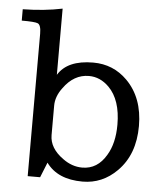

<svg xmlns="http://www.w3.org/2000/svg" viewBox="-53 -790 732 848"><g transform="rotate(5 312.5 -366.5)"><path d="M190.4 -449.2Q231.9 -517.1 346.2 -517.1Q435.1 -517.1 497.1 -455.1Q571.3 -380.9 571.3 -255.4Q571.3 -128.9 496.6 -54.2Q432.1 10.7 344.2 10.7Q233.4 10.7 183.1 -59.1L156.2 7.8H101.1V-623Q101.1 -663.1 85.9 -668.9Q73.2 -674.3 15.1 -674.3V-724.6Q110.8 -726.1 190.4 -742.7ZM190.4 -312V-182.1Q190.4 -124 251.5 -80.6Q292 -50.8 337.4 -50.8Q405.3 -50.8 443.8 -117.2Q476.1 -170.4 476.1 -252.9Q476.1 -362.8 421.4 -417.5Q382.3 -456.5 332.5 -456.5Q265.6 -456.5 219.7 -392.1Q190.4 -353.5 190.4 -312Z"/></g></svg>

Font: DYmingA
Style: SemiBold
Weight: 400
Designer: Ichiten Fonts Project, New YuGong
Version: Version 1.00;July 13, 2021;FontCreator 13.0.0.2613 64-bit